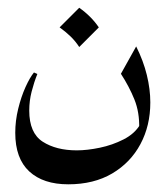

<svg xmlns="http://www.w3.org/2000/svg" viewBox="-20 -316 429 497"><path d="M332.5 -195.8Q351.1 -158.7 360.1 -121.8Q369.1 -85 369.1 -50.8Q369.1 9.3 343.5 57.1Q317.9 105 270.3 133.1Q222.7 161.1 156.7 161.1Q91.8 161.1 55.7 127.7Q19.5 94.2 19.5 27.8Q19.5 -3.4 27.1 -34.4Q34.7 -65.4 45.9 -90.3Q57.1 -115.2 67.9 -128.4L76.7 -124.5Q67.9 -102.5 61.8 -78.6Q55.7 -54.7 55.7 -29.8Q55.7 28.3 90.6 50.8Q125.5 73.2 178.7 73.2Q205.6 73.2 238.3 66.4Q271 59.6 299.8 44.9Q328.6 30.3 342.8 6.3L340.3 16.1Q341.3 -25.4 327.9 -58.6Q314.5 -91.8 293 -125ZM185.1 -295.9Q216.3 -273.9 235.8 -245.1L185.1 -194.3Q175.3 -209.5 162.4 -221.9Q149.4 -234.4 134.3 -245.1Z"/></svg>

Font: Lateef
Style: Regular
Weight: 400
Designer: SIL International
Foundry: SIL International
Version: Version 4.200